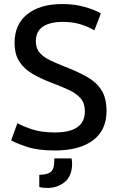

<svg xmlns="http://www.w3.org/2000/svg" viewBox="-20 -728 583 948"><path d="M251 15Q166 15 111.5 -3.5Q57 -22 35 -35L66 -120Q90 -106 136.5 -90Q183 -74 251 -74Q399 -74 399 -178Q399 -218 378.5 -242Q358 -266 322 -283Q286 -300 238 -318Q185 -338 143 -362Q101 -386 76.5 -422.5Q52 -459 52 -517Q52 -608 115 -658Q178 -708 287 -708Q349 -708 399 -693.5Q449 -679 478 -662L446 -578Q417 -596 377.5 -608Q338 -620 290 -620Q228 -620 192.5 -597Q157 -574 157 -524Q157 -489 176 -467.5Q195 -446 227 -430.5Q259 -415 300 -399Q362 -375 408 -349.5Q454 -324 480 -284.5Q506 -245 506 -180Q506 -85 439 -35Q372 15 251 15ZM214 200Q189 200 174 195V135Q213 135 230.5 121Q248 107 248 67V54H333Q335 61 335.5 68.5Q336 76 336 79Q336 141 300 170.5Q264 200 214 200Z"/></svg>

Font: Ubuntu Sans Medium
Style: Regular
Weight: 500
Designer: Dalton Maag Ltd
Foundry: Dalton Maag Ltd
Version: Version 1.006; ttfautohint (v1.8.4.7-5d5b)